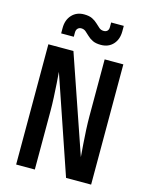

<svg xmlns="http://www.w3.org/2000/svg" viewBox="-138 -1040 875 1126"><g transform="rotate(15 300.0 -477.0)"><path d="M72.4 0V-730H224.6L427.7 -140.1Q425.1 -172.1 421.8 -215.6Q418.4 -259.2 416.3 -304.3Q414.2 -349.5 414.2 -384.4V-730H527.6V0H375.4L173.9 -589.9Q176.4 -561.2 179 -520.3Q181.6 -479.4 183.7 -436.3Q185.8 -393.2 185.8 -357.3V0ZM370 -806.2Q338.8 -806.2 319.5 -815.8Q300.2 -825.5 287.2 -838.3Q274.2 -851.1 262.5 -860.8Q250.8 -870.4 235 -870.4Q222 -870.4 213.5 -861.6Q205 -852.8 205 -836.5V-811.2H128.3V-844.1Q128.3 -893.2 156.5 -923.5Q184.7 -953.8 230 -953.8Q261.2 -953.8 280.5 -944.2Q299.8 -934.5 312.8 -921.7Q325.8 -908.9 337.5 -899.2Q349.2 -889.6 365 -889.6Q379 -889.6 387 -897.5Q395 -905.5 395 -920.5V-948.8H471.7V-915.9Q471.7 -866.8 444 -836.5Q416.3 -806.2 370 -806.2Z"/></g></svg>

Font: Atlassian Mono
Style: Regular
Weight: 400
Monospace: yes
Designer: Philipp Nurullin, Konstantin Bulenkov
Foundry: Modifications by Atlassian Pty Ltd, manufactured by JetBrains
Version: Version 2.304